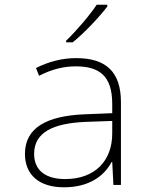

<svg xmlns="http://www.w3.org/2000/svg" viewBox="-20 -786 640 816"><path d="M261 -613V-606H289C341 -648 403 -715 436 -758V-766H391C363 -723 303 -653 261 -613ZM252 10C355 10 421 -35 454 -97H457L462 0H494V-352C494 -481 430 -539 304 -539C241 -539 185 -523 133 -497L146 -464C201 -492 251 -504 302 -504C405 -504 457 -461 457 -344V-305L335 -300C182 -293 86 -245 86 -132C86 -44 145 10 252 10ZM257 -25C171 -25 125 -64 125 -132C125 -226 210 -262 343 -268L457 -272V-219C457 -102 383 -25 257 -25Z"/></svg>

Font: Noto Sans Mono ExtraLight
Style: Regular
Weight: 200
Designer: Monotype Design Team
Foundry: Monotype Imaging Inc.
Version: Version 2.014